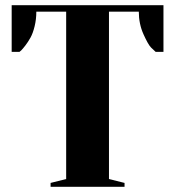

<svg xmlns="http://www.w3.org/2000/svg" viewBox="-20 -720 675 740"><path d="M460 0H175V-15L235 -30V-675H120Q120 -646 113.5 -619Q107 -592 97.5 -575Q88 -558 78 -545Q68 -532 62 -526L55 -520H25V-700H610V-520H580Q573 -526 562 -537Q551 -548 533 -588Q515 -628 515 -675H400V-30L460 -15Z"/></svg>

Font: Yeseva One
Style: Regular
Weight: 400
Designer: Jovanny Lemonad
Foundry: Jovanny Lemonad
Version: Version 2.000